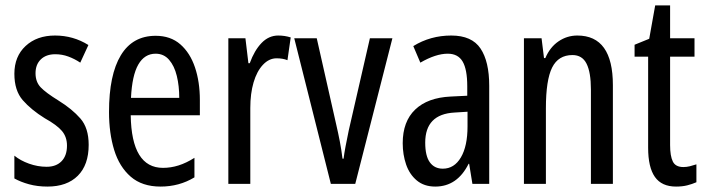

<svg xmlns="http://www.w3.org/2000/svg" viewBox="-20 -678 2602 708"><path d="M307 -144Q307 -70 267 -30Q227 10 155 10Q118 10 87 1.5Q56 -7 33 -20V-104Q55 -86 87 -74.5Q119 -63 152 -63Q187 -63 207 -83.5Q227 -104 227 -141Q227 -173 208.5 -195Q190 -217 145 -242Q95 -273 64 -308.5Q33 -344 33 -406Q33 -470 74.5 -508.5Q116 -547 183 -547Q250 -547 306 -512L276 -447Q255 -461 232 -469.5Q209 -478 184 -478Q150 -478 130.5 -459Q111 -440 111 -408Q111 -376 130 -356Q149 -336 196 -307Q246 -276 276.5 -241Q307 -206 307 -144Z M554 -546Q609 -546 645 -514.5Q681 -483 699 -429.5Q717 -376 717 -309V-253H462Q465 -59 581 -59Q610 -59 638.5 -68Q667 -77 697 -96V-24Q641 10 572 10Q504 10 462 -26.5Q420 -63 401 -125Q382 -187 382 -265Q382 -402 425.5 -474Q469 -546 554 -546ZM554 -480Q513 -480 490 -440Q467 -400 463 -317H641Q641 -361 632 -398Q623 -435 603.5 -457.5Q584 -480 554 -480Z M1006 -547Q1030 -547 1052 -540L1040 -456Q1023 -463 1000 -463Q972 -463 949.5 -439Q927 -415 915 -374Q903 -333 903 -280V0H822V-537H885L896 -445H901Q918 -492 944.5 -519.5Q971 -547 1006 -547Z M1200 0 1065 -537H1148L1220 -218Q1227 -188 1233 -157Q1239 -126 1243 -93H1247Q1249 -110 1254 -137Q1259 -164 1266 -197L1344 -537H1427L1290 0Z M1644 -547Q1720 -547 1752 -499Q1784 -451 1784 -362V0H1722L1710 -74H1708Q1666 10 1585 10Q1544 10 1517 -12.5Q1490 -35 1477.5 -71.5Q1465 -108 1465 -150Q1465 -230 1511 -274Q1557 -318 1642 -322L1703 -325V-360Q1703 -422 1686 -451Q1669 -480 1631 -480Q1587 -480 1530 -447L1504 -508Q1567 -547 1644 -547ZM1656 -263Q1548 -257 1548 -152Q1548 -103 1565 -79.5Q1582 -56 1613 -56Q1655 -56 1679.5 -97.5Q1704 -139 1704 -212V-266Z M2109 -547Q2240 -547 2240 -364V0H2159V-348Q2159 -411 2143 -443Q2127 -475 2091 -475Q2039 -475 2016 -429Q1993 -383 1993 -279V0H1912V-537H1977L1986 -464H1991Q2008 -504 2039.5 -525.5Q2071 -547 2109 -547Z M2500 -62Q2512 -62 2524 -65Q2536 -68 2548 -72V-6Q2532 1 2514 5.5Q2496 10 2473 10Q2420 10 2395 -25.5Q2370 -61 2370 -133V-469H2320V-513L2374 -535L2396 -658H2451V-537H2541V-469H2451V-143Q2451 -103 2461 -82.5Q2471 -62 2500 -62Z"/></svg>

Font: Noto Sans Bengali UI ExtraCondensed
Style: Regular
Weight: 400
Width: 2
Designer: Jelle Bosma - Monotype Design Team
Foundry: Monotype Imaging Inc.
Version: Version 2.003; ttfautohint (v1.8.4.7-5d5b)